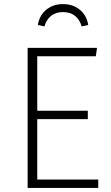

<svg xmlns="http://www.w3.org/2000/svg" viewBox="-20 -918 544 938"><path d="M448 -643H162V-377H409V-336H162V-41H460V0H115V-684H454ZM411 -796 379 -789Q369 -823 346 -841Q323 -859 288 -859Q253 -859 230 -841Q207 -823 197 -789L165 -796Q172 -842 205.5 -870Q239 -898 288 -898Q337 -898 370.5 -870Q404 -842 411 -796Z"/></svg>

Font: FiraGO ExtraLight
Style: Regular
Weight: 200
Designer: bBox Type
Foundry: bBox Type GmbH
Version: Version 1.001